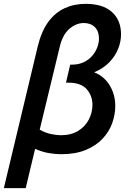

<svg xmlns="http://www.w3.org/2000/svg" viewBox="-43 -796 668 1001"><path d="M-23 185 154 -555Q173 -633 208.5 -681.5Q244 -730 293.5 -753Q343 -776 403 -776Q493 -776 540.5 -733.5Q588 -691 588 -617Q588 -579 573 -541.5Q558 -504 527.5 -472Q497 -440 448 -419Q501 -398 529.5 -350Q558 -302 558 -244Q558 -199 542 -154Q526 -109 491.5 -72.5Q457 -36 403.5 -14Q350 8 276 8Q248 8 213.5 2.5Q179 -3 140 -20L91 185ZM274 -91Q328 -91 365 -114Q402 -137 420.5 -173.5Q439 -210 439 -249Q439 -297 409 -331Q379 -365 313 -365H301L323 -459H333Q366 -459 392 -471Q418 -483 436 -503Q454 -523 463.5 -547.5Q473 -572 473 -595Q473 -633 451.5 -654.5Q430 -676 394 -676Q354 -676 318.5 -645.5Q283 -615 268 -550L164 -120Q194 -103 223.5 -97Q253 -91 274 -91Z"/></svg>

Font: Ubuntu Sans SemiBold
Style: Italic
Weight: 600
Italic angle: -13.5°
Designer: Dalton Maag Ltd
Foundry: Dalton Maag Ltd
Version: Version 1.006